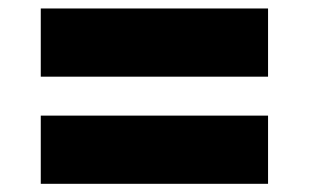

<svg xmlns="http://www.w3.org/2000/svg" viewBox="-20 -495 743 462"><path d="M625 -310.5H78.1V-474.6H625ZM625 -52.7H78.1V-216.8H625Z"/></svg>

Font: Wanted Sans ExtraBlack
Style: Regular
Weight: 900
Designer: Original Design by Kil Hyung-jin and Kang Hanbin, Wanted Lab, Inc; Hangeul from Source Han Sans by Jang Soo-young and Ka
Foundry: Wanted Lab, Inc.
Version: Version 1.001